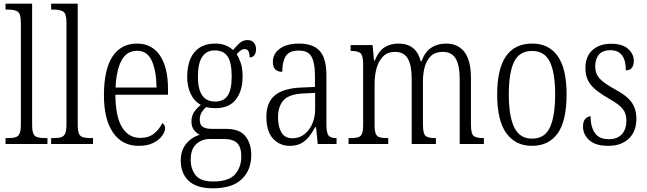

<svg xmlns="http://www.w3.org/2000/svg" viewBox="-20 -780 3505 1040"><path d="M10 0V-32H21Q48 -32 63.5 -36.5Q79 -41 86 -56.5Q93 -72 93 -105V-656Q93 -705 76.5 -716.5Q60 -728 25 -728H10V-760H154V-105Q154 -72 160.5 -56.5Q167 -41 183 -36.5Q199 -32 226 -32H237V0Z M257 0V-32H268Q295 -32 310.5 -36.5Q326 -41 333 -56.5Q340 -72 340 -105V-656Q340 -705 323.5 -716.5Q307 -728 272 -728H257V-760H401V-105Q401 -72 407.5 -56.5Q414 -41 430 -36.5Q446 -32 473 -32H484V0Z M731 10Q642 10 592.5 -61.5Q543 -133 543 -263Q543 -404 589.5 -474Q636 -544 722 -544Q802 -544 846 -480Q890 -416 890 -298V-267H605Q606 -147 641.5 -90Q677 -33 740 -33Q786 -33 815 -57Q844 -81 859 -113Q865 -110 869.5 -103.5Q874 -97 874 -85Q874 -67 858 -44.5Q842 -22 810.5 -6Q779 10 731 10ZM828 -306Q827 -395 802.5 -450Q778 -505 723 -505Q666 -505 638 -452Q610 -399 606 -306Z M1133 240Q1045 240 1002 199.5Q959 159 959 89Q959 48 974.5 20Q990 -8 1013.5 -25.5Q1037 -43 1062 -50Q1045 -58 1031 -75.5Q1017 -93 1017 -123Q1017 -152 1032 -174Q1047 -196 1068 -212Q1033 -230 1013.5 -270.5Q994 -311 994 -361Q994 -450 1033 -497Q1072 -544 1147 -544Q1178 -544 1202.5 -534Q1227 -524 1242 -509Q1255 -524 1274.5 -543.5Q1294 -563 1321 -563Q1344 -563 1355.5 -548.5Q1367 -534 1367 -514Q1367 -495 1358.5 -482Q1350 -469 1332 -469Q1332 -490 1326 -502Q1320 -514 1306 -514Q1294 -514 1284 -507Q1274 -500 1262 -486Q1275 -466 1284.5 -437.5Q1294 -409 1294 -364Q1294 -288 1257.5 -241Q1221 -194 1147 -194Q1137 -194 1121 -195.5Q1105 -197 1097 -200Q1083 -189 1072.5 -172Q1062 -155 1062 -130Q1062 -104 1078.5 -93Q1095 -82 1127 -82H1204Q1278 -82 1309.5 -42Q1341 -2 1341 59Q1341 142 1289 191Q1237 240 1133 240ZM1145 -230Q1192 -230 1213.5 -262.5Q1235 -295 1235 -365Q1235 -441 1213 -474Q1191 -507 1143 -507Q1099 -507 1075.5 -472.5Q1052 -438 1052 -364Q1052 -230 1145 -230ZM1135 203Q1219 203 1253 164.5Q1287 126 1287 68Q1287 17 1264.5 -5Q1242 -27 1193 -27H1115Q1074 -27 1043.5 0Q1013 27 1013 86Q1013 135 1039.5 169Q1066 203 1135 203Z M1549 10Q1495 10 1459 -29Q1423 -68 1423 -148Q1423 -227 1470.5 -265Q1518 -303 1617 -306L1686 -309V-372Q1686 -436 1668.5 -471Q1651 -506 1598 -506Q1547 -506 1528 -476Q1509 -446 1509 -391Q1458 -391 1458 -445Q1458 -489 1496 -516.5Q1534 -544 1601 -544Q1675 -544 1711.5 -504.5Q1748 -465 1748 -372V-110Q1748 -61 1759 -46.5Q1770 -32 1800 -32H1803V0H1701L1692 -91H1687Q1672 -63 1654 -40Q1636 -17 1611 -3.5Q1586 10 1549 10ZM1564 -31Q1601 -31 1628.5 -52.5Q1656 -74 1671.5 -109.5Q1687 -145 1687 -188V-277L1627 -274Q1548 -271 1517 -238Q1486 -205 1486 -145Q1486 -94 1504.5 -62.5Q1523 -31 1564 -31Z M1868 0V-32H1881Q1906 -32 1920.5 -36.5Q1935 -41 1941 -56.5Q1947 -72 1947 -106V-430Q1947 -479 1933 -491.5Q1919 -504 1883 -504H1879V-536H1998L2006 -452H2010Q2030 -502 2062 -523Q2094 -544 2139 -544Q2185 -544 2215.5 -521Q2246 -498 2259 -448H2263Q2282 -499 2316 -521.5Q2350 -544 2396 -544Q2461 -544 2496 -498Q2531 -452 2531 -356V-104Q2531 -55 2546 -43.5Q2561 -32 2598 -32H2601V0H2470V-355Q2470 -424 2449 -461.5Q2428 -499 2378 -499Q2338 -499 2314.5 -477Q2291 -455 2281 -419Q2271 -383 2271 -341V-105Q2271 -56 2285 -44Q2299 -32 2336 -32H2341V0H2210V-355Q2210 -426 2189 -462.5Q2168 -499 2119 -499Q2079 -499 2055 -474.5Q2031 -450 2020 -411Q2009 -372 2009 -326V-103Q2009 -71 2015.5 -55.5Q2022 -40 2037.5 -36Q2053 -32 2078 -32H2083V0Z M2861 10Q2773 10 2723 -58Q2673 -126 2673 -268Q2673 -544 2863 -544Q2953 -544 3001 -476Q3049 -408 3049 -268Q3049 -126 3001 -58Q2953 10 2861 10ZM2862 -29Q2931 -29 2959 -90.5Q2987 -152 2987 -268Q2987 -386 2958.5 -445Q2930 -504 2862 -504Q2793 -504 2764.5 -445Q2736 -386 2736 -268Q2736 -151 2765.5 -90Q2795 -29 2862 -29Z M3275 10Q3206 10 3172 -20.5Q3138 -51 3138 -94Q3138 -124 3151 -137Q3164 -150 3179 -150Q3179 -94 3202 -60Q3225 -26 3277 -26Q3324 -26 3348.5 -53Q3373 -80 3373 -128Q3373 -164 3354 -189Q3335 -214 3280 -245Q3233 -272 3205 -295.5Q3177 -319 3164 -346.5Q3151 -374 3151 -412Q3151 -474 3189 -508.5Q3227 -543 3291 -543Q3351 -543 3382 -515.5Q3413 -488 3413 -451Q3413 -399 3370 -399Q3370 -508 3286 -508Q3243 -508 3223.5 -483.5Q3204 -459 3204 -421Q3204 -380 3228.5 -354Q3253 -328 3308 -298Q3373 -264 3400 -227.5Q3427 -191 3427 -137Q3427 -68 3386 -29Q3345 10 3275 10Z"/></svg>

Font: Noto Serif Tamil Condensed Light
Style: Italic
Weight: 300
Width: 3
Italic angle: -12°
Designer: Indian Type Foundry, Tom Grace, and the Monotype Design Team
Foundry: Monotype Imaging Inc.
Version: Version 2.003; ttfautohint (v1.8.4.7-5d5b)